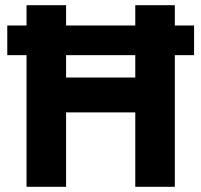

<svg xmlns="http://www.w3.org/2000/svg" viewBox="-20 -718 774 738"><path d="M500 -286V0H652V-506H726V-620H652V-698H500V-620H234V-698H82V-620H8V-506H82V0H234V-286ZM500 -420H234V-506H500Z"/></svg>

Font: Braiins Sans
Style: Bold
Weight: 700
Designer: Mike Abbink, Paul van der Laan, Pieter van Rosmalen, Jiri Chlebus, Lubos Buracinsky
Foundry: Bold Monday, Sudetype
Version: Version 1.000;hotconv 1.0.109;makeotfexe 2.5.65596